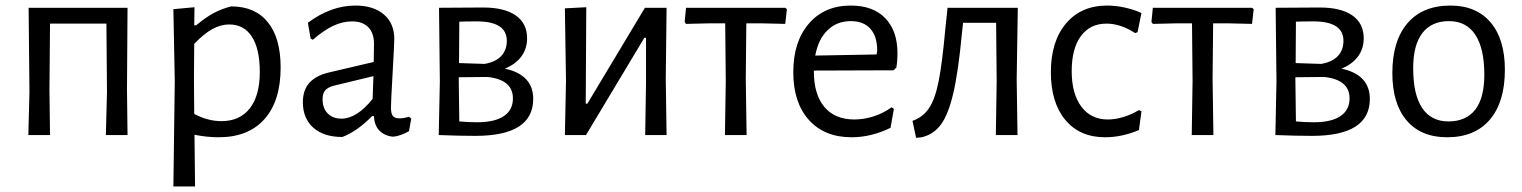

<svg xmlns="http://www.w3.org/2000/svg" viewBox="-20 -486 5476 691"><path d="M437 -163 439 0H361L365 -155L363 -401H160L158 -163L160 0H82L86 -155L83 -458H439Z M990 -243Q990 -123 932 -57.5Q874 8 767 8Q725 8 680 -1L682 185H604L609 -194L604 -453L680 -460L679 -395H686Q721 -424 749 -439Q777 -454 812 -463Q898 -463 944 -406Q990 -349 990 -243ZM915 -227Q915 -310 886.5 -354Q858 -398 805 -398Q774 -398 743.5 -381Q713 -364 679 -328L678 -201L679 -76Q728 -50 777 -50Q843 -50 879 -96Q915 -142 915 -227Z M1399 -346Q1399 -329 1393 -223Q1387 -117 1387 -99Q1387 -77 1394 -68.5Q1401 -60 1418 -60Q1433 -60 1452 -66L1460 -59L1452 -14Q1423 3 1395 6Q1364 3 1345.5 -16Q1327 -35 1326 -68H1319Q1265 -13 1212 7Q1145 7 1107.5 -26.5Q1070 -60 1070 -118Q1070 -162 1093.5 -188Q1117 -214 1163 -225L1325 -263L1326 -328Q1326 -367 1305.5 -388Q1285 -409 1247 -409Q1213 -409 1179 -393Q1145 -377 1106 -343L1098 -347L1088 -404Q1171 -466 1259 -466Q1324 -466 1361.5 -434Q1399 -402 1399 -346ZM1179 -177Q1159 -171 1150 -160.5Q1141 -150 1141 -129Q1141 -96 1159.5 -77.5Q1178 -59 1209 -59Q1264 -59 1321 -130L1324 -212Z M1899 -130Q1899 3 1691 3Q1631 3 1559 0L1563 -194L1560 -458L1719 -459Q1795 -459 1836 -430.5Q1877 -402 1877 -348Q1877 -311 1856.5 -283Q1836 -255 1797 -239Q1899 -217 1899 -130ZM1696 -409Q1656 -409 1633 -408L1632 -259L1724 -256Q1764 -263 1784 -284.5Q1804 -306 1804 -339Q1804 -409 1696 -409ZM1826 -132Q1826 -199 1735 -209L1631 -208V-201L1633 -49Q1665 -46 1698 -46Q1760 -46 1793 -68Q1826 -90 1826 -132Z M2017 -194 2013 -456 2090 -460 2088 -113H2094L2301 -458H2379L2376 -202L2379 0H2302L2305 -189V-350H2299L2089 0H2013Z M2812 -453 2806 -400 2722 -402H2666L2664 -201L2667 0H2589L2592 -194L2590 -402H2534L2449 -400L2444 -407L2449 -458H2806Z M2909 -232V-230Q2909 -146 2947 -101Q2985 -56 3055 -56Q3090 -56 3125 -67.5Q3160 -79 3189 -100L3197 -94L3185 -26Q3115 8 3045 8Q2947 8 2891 -54.5Q2835 -117 2835 -226Q2835 -336 2891 -401Q2947 -466 3042 -466Q3122 -466 3166 -420.5Q3210 -375 3210 -294Q3210 -267 3206 -243L3196 -233ZM2914 -286 3135 -290 3137 -304Q3137 -355 3112.5 -382.5Q3088 -410 3042 -410Q2992 -410 2958.5 -377.5Q2925 -345 2914 -286Z M3639 -201 3642 0H3564L3567 -194L3565 -404H3446L3442 -367Q3429 -228 3411 -151Q3393 -74 3366.5 -38Q3340 -2 3297 8L3277 10L3264 -51Q3301 -64 3323 -96Q3345 -128 3358 -193Q3371 -258 3382 -380L3390 -456L3389 -458H3643Z M4088 -439 4074 -370 4065 -367Q4013 -401 3962 -401Q3903 -401 3870 -356Q3837 -311 3837 -230Q3837 -149 3871.5 -102.5Q3906 -56 3967 -56Q3994 -56 4023.5 -65Q4053 -74 4079 -90L4088 -85L4079 -18Q4018 8 3957 8Q3866 8 3814 -54.5Q3762 -117 3762 -226Q3762 -337 3816.5 -401.5Q3871 -466 3965 -466Q3996 -466 4029.5 -458.5Q4063 -451 4088 -439Z M4492 -453 4486 -400 4402 -402H4346L4344 -201L4347 0H4269L4272 -194L4270 -402H4214L4129 -400L4124 -407L4129 -458H4486Z M4910 -130Q4910 3 4702 3Q4642 3 4570 0L4574 -194L4571 -458L4730 -459Q4806 -459 4847 -430.5Q4888 -402 4888 -348Q4888 -311 4867.5 -283Q4847 -255 4808 -239Q4910 -217 4910 -130ZM4707 -409Q4667 -409 4644 -408L4643 -259L4735 -256Q4775 -263 4795 -284.5Q4815 -306 4815 -339Q4815 -409 4707 -409ZM4837 -132Q4837 -199 4746 -209L4642 -208V-201L4644 -49Q4676 -46 4709 -46Q4771 -46 4804 -68Q4837 -90 4837 -132Z M5396 -235Q5396 -119 5342 -55.5Q5288 8 5188 8Q5094 8 5042.5 -52.5Q4991 -113 4991 -223Q4991 -339 5045.5 -402.5Q5100 -466 5200 -466Q5293 -466 5344.5 -405.5Q5396 -345 5396 -235ZM5066 -241Q5066 -145 5098.5 -97Q5131 -49 5193 -49Q5256 -49 5289 -91Q5322 -133 5322 -217Q5322 -312 5289.5 -361Q5257 -410 5195 -410Q5132 -410 5099 -367Q5066 -324 5066 -241Z"/></svg>

Font: Alegreya Sans
Style: Regular
Weight: 400
Designer: Juan Pablo del Peral
Foundry: Huerta Tipografica
Version: Version 2.008; ttfautohint (v1.6)